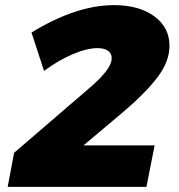

<svg xmlns="http://www.w3.org/2000/svg" viewBox="-20 -730 698 750"><path d="M456 -288 306 -162H584L552 0H10L35 -133L335 -391Q370 -421 392.5 -449.5Q415 -478 416 -499Q418 -519 403.5 -530.5Q389 -542 361 -542Q320 -542 264.5 -518.5Q209 -495 152 -453L103 -603Q278 -710 425 -710Q523 -710 582.5 -666.5Q642 -623 642 -551Q642 -489 594 -426.5Q546 -364 456 -288Z"/></svg>

Font: TypoPRO Montserrat
Style: Italic
Weight: 800
Italic angle: -11.3°
Designer: Julieta Ulanovsky
Foundry: Julieta Ulanovsky
Version: Version 6.001